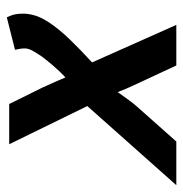

<svg xmlns="http://www.w3.org/2000/svg" viewBox="-62 -530 537 563"><g transform="rotate(-90 206.5 -248.5)"><path d="M-55 0 177 -261 65 -490H183L231 -393Q240 -374 247.5 -356.5Q255 -339 261 -325Q279 -342 294.5 -360Q310 -378 322 -394Q333 -410 339.5 -422Q346 -434 346 -444Q346 -457 342 -473L437 -497Q437 -498 442.5 -484.5Q448 -471 448 -448Q448 -434 443 -416Q438 -398 424 -376Q404 -345 372 -312Q340 -279 305 -247L415 0H296L236 -129Q232 -137 227.5 -148Q223 -159 218 -172Q206 -155 195.5 -140.5Q185 -126 176 -116L73 0Z"/></g></svg>

Font: Amaranth
Style: Italic
Weight: 400
Designer: Gesine Todt
Foundry: Gesine Todt
Version: Version 1.001